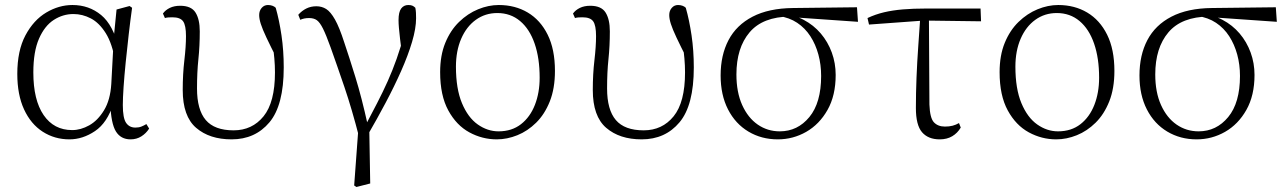

<svg xmlns="http://www.w3.org/2000/svg" viewBox="-20 -542 5135 766"><path d="M257 14Q198 14 150.5 -16.5Q103 -47 76 -105.5Q49 -164 49 -247Q49 -340 81.5 -401Q114 -462 164.5 -492Q215 -522 269 -522Q335 -522 383.5 -482Q432 -442 454 -349H462L440 -296Q428 -368 402 -409.5Q376 -451 342.5 -468.5Q309 -486 273 -486Q231 -486 194.5 -462.5Q158 -439 135.5 -387.5Q113 -336 113 -253Q113 -143 154 -83Q195 -23 268 -23Q302 -23 336 -42Q370 -61 395 -102Q420 -143 424 -207L434 -393L445 -504L497 -518L507 -511Q500 -461 493.5 -404.5Q487 -348 481.5 -293.5Q476 -239 473 -194.5Q470 -150 470 -123Q470 -71 483 -52Q496 -33 520 -33Q534 -33 544 -37Q554 -41 564 -47L575 -29Q563 -10 544 2Q525 14 501 14Q462 14 442.5 -17.5Q423 -49 420 -128H432Q408 -52 359 -19Q310 14 257 14Z M904 14Q816 14 762.5 -32Q709 -78 709 -183Q709 -246 715.5 -301.5Q722 -357 722 -398Q722 -441 710.5 -457Q699 -473 668 -473Q660 -473 652 -472.5Q644 -472 638 -470L630 -488Q640 -502 657.5 -510.5Q675 -519 699 -519Q743 -519 760 -492Q777 -465 777 -417Q777 -358 771.5 -306Q766 -254 766 -189Q766 -104 801 -63Q836 -22 912 -22Q986 -22 1031.5 -78Q1077 -134 1077 -253Q1077 -281 1074.5 -309Q1072 -337 1067 -373L1082 -370L1087 -303Q1059 -358 1043 -392Q1027 -426 1020.5 -446.5Q1014 -467 1014 -482Q1014 -499 1024 -510.5Q1034 -522 1049 -522Q1059 -522 1067 -519Q1075 -516 1080 -511Q1094 -462 1103 -401Q1112 -340 1112 -273Q1112 -122 1055 -54Q998 14 904 14Z M1393 198 1412 -60 1414 10Q1384 -107 1354 -195Q1324 -283 1299 -353Q1281 -403 1268.5 -428Q1256 -453 1244 -461.5Q1232 -470 1213 -470Q1193 -470 1178 -463L1170 -483Q1184 -499 1202 -508Q1220 -517 1242 -517Q1264 -517 1281.5 -506Q1299 -495 1316.5 -464Q1334 -433 1353 -374Q1373 -315 1398 -234Q1423 -153 1447 -44L1453 -43L1457 190L1402 204ZM1448 -5 1432 -30Q1461 -85 1484.5 -130.5Q1508 -176 1527 -218.5Q1546 -261 1562.5 -307.5Q1579 -354 1594 -410L1585 -315Q1579 -361 1576 -387.5Q1573 -414 1571.5 -431Q1570 -448 1570 -462Q1570 -494 1580.5 -508Q1591 -522 1609 -522Q1620 -522 1626 -519Q1632 -516 1637 -511Q1639 -501 1639.5 -491Q1640 -481 1640 -469Q1640 -429 1624 -375Q1608 -321 1580.5 -259Q1553 -197 1518.5 -132Q1484 -67 1448 -5Z M1962 14Q1904 14 1852.5 -14Q1801 -42 1768.5 -101.5Q1736 -161 1736 -254Q1736 -321 1756.5 -371Q1777 -421 1811.5 -454.5Q1846 -488 1887.5 -505Q1929 -522 1970 -522Q2035 -522 2085.5 -492Q2136 -462 2165 -403.5Q2194 -345 2194 -259Q2194 -189 2173.5 -137.5Q2153 -86 2119 -52.5Q2085 -19 2044 -2.5Q2003 14 1962 14ZM1969 -18Q2022 -18 2058.5 -46.5Q2095 -75 2114 -123.5Q2133 -172 2133 -232Q2133 -310 2113 -368Q2093 -426 2055 -458Q2017 -490 1964 -490Q1916 -490 1878.5 -463Q1841 -436 1820 -387.5Q1799 -339 1799 -276Q1799 -188 1823 -130.5Q1847 -73 1886 -45.5Q1925 -18 1969 -18Z M2540 14Q2452 14 2398.5 -32Q2345 -78 2345 -183Q2345 -246 2351.5 -301.5Q2358 -357 2358 -398Q2358 -441 2346.5 -457Q2335 -473 2304 -473Q2296 -473 2288 -472.5Q2280 -472 2274 -470L2266 -488Q2276 -502 2293.5 -510.5Q2311 -519 2335 -519Q2379 -519 2396 -492Q2413 -465 2413 -417Q2413 -358 2407.5 -306Q2402 -254 2402 -189Q2402 -104 2437 -63Q2472 -22 2548 -22Q2622 -22 2667.5 -78Q2713 -134 2713 -253Q2713 -281 2710.5 -309Q2708 -337 2703 -373L2718 -370L2723 -303Q2695 -358 2679 -392Q2663 -426 2656.5 -446.5Q2650 -467 2650 -482Q2650 -499 2660 -510.5Q2670 -522 2685 -522Q2695 -522 2703 -519Q2711 -516 2716 -511Q2730 -462 2739 -401Q2748 -340 2748 -273Q2748 -122 2691 -54Q2634 14 2540 14Z M3083 14Q3018 14 2966 -17Q2914 -48 2884.5 -105.5Q2855 -163 2855 -241Q2855 -322 2886.5 -382Q2918 -442 2982.5 -475.5Q3047 -509 3144 -510L3399 -513L3403 -455L3145 -473L3132 -476Q3023 -475 2970.5 -413Q2918 -351 2918 -245Q2918 -174 2941 -123Q2964 -72 3003 -45Q3042 -18 3091 -18Q3162 -18 3209 -75Q3256 -132 3256 -239Q3256 -284 3245 -324.5Q3234 -365 3213 -397.5Q3192 -430 3160.5 -451Q3129 -472 3087 -478L3097 -487Q3146 -484 3186 -463Q3226 -442 3254.5 -408.5Q3283 -375 3298.5 -332.5Q3314 -290 3314 -243Q3314 -161 3281.5 -103.5Q3249 -46 3196.5 -16Q3144 14 3083 14Z M3447 -444 3441 -470Q3473 -485 3507 -493Q3541 -501 3582 -504.5Q3623 -508 3676 -508H3892L3894 -457L3666 -460ZM3729 14Q3683 14 3658.5 -14.5Q3634 -43 3634 -111Q3634 -170 3636.5 -232.5Q3639 -295 3643.5 -358Q3648 -421 3652 -481H3686L3688 -125Q3690 -71 3706 -54Q3722 -37 3750 -37Q3767 -37 3780.5 -40.5Q3794 -44 3806 -51L3813 -33Q3800 -11 3779 1.5Q3758 14 3729 14Z M4194 14Q4136 14 4084.5 -14Q4033 -42 4000.5 -101.5Q3968 -161 3968 -254Q3968 -321 3988.5 -371Q4009 -421 4043.5 -454.5Q4078 -488 4119.5 -505Q4161 -522 4202 -522Q4267 -522 4317.5 -492Q4368 -462 4397 -403.5Q4426 -345 4426 -259Q4426 -189 4405.5 -137.5Q4385 -86 4351 -52.5Q4317 -19 4276 -2.5Q4235 14 4194 14ZM4201 -18Q4254 -18 4290.5 -46.5Q4327 -75 4346 -123.5Q4365 -172 4365 -232Q4365 -310 4345 -368Q4325 -426 4287 -458Q4249 -490 4196 -490Q4148 -490 4110.5 -463Q4073 -436 4052 -387.5Q4031 -339 4031 -276Q4031 -188 4055 -130.5Q4079 -73 4118 -45.5Q4157 -18 4201 -18Z M4754 14Q4689 14 4637 -17Q4585 -48 4555.5 -105.5Q4526 -163 4526 -241Q4526 -322 4557.5 -382Q4589 -442 4653.5 -475.5Q4718 -509 4815 -510L5070 -513L5074 -455L4816 -473L4803 -476Q4694 -475 4641.5 -413Q4589 -351 4589 -245Q4589 -174 4612 -123Q4635 -72 4674 -45Q4713 -18 4762 -18Q4833 -18 4880 -75Q4927 -132 4927 -239Q4927 -284 4916 -324.5Q4905 -365 4884 -397.5Q4863 -430 4831.5 -451Q4800 -472 4758 -478L4768 -487Q4817 -484 4857 -463Q4897 -442 4925.5 -408.5Q4954 -375 4969.5 -332.5Q4985 -290 4985 -243Q4985 -161 4952.5 -103.5Q4920 -46 4867.5 -16Q4815 14 4754 14Z"/></svg>

Font: Noto Serif TC
Style: Regular
Weight: 200
Designer: Ryoko NISHIZUKA 西塚涼子 (kana & ideographs); Frank Grießhammer (Latin, Greek & Cyrillic); Wenlong ZHANG 张文龙 (bopomofo); San
Foundry: Adobe
Version: Version 2.001;hotconv 1.1.0;makeotfexe 2.6.0